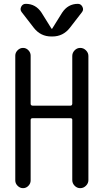

<svg xmlns="http://www.w3.org/2000/svg" viewBox="-20 -980 540 1000"><path d="M59.6 -40V-690.4Q59.6 -706.1 71.8 -718.3Q84 -730.5 100.1 -730.5Q116.2 -730.5 127.9 -718.3Q139.6 -706.1 139.6 -690.4V-439.5Q139.6 -430.7 149.4 -429.7H346.7Q355.5 -429.7 356.4 -439.5V-688.5Q356.4 -705.1 368.7 -717.8Q380.9 -730.5 397.9 -730.5Q415 -730.5 427.7 -717.8Q440.4 -705.1 440.4 -688.5V-42Q440.4 -25.4 427.7 -12.7Q415 0 397.9 0Q380.9 0 368.7 -12.7Q356.4 -25.4 356.4 -42V-356.4Q356.4 -364.3 346.7 -364.3H149.4Q140.6 -364.3 139.6 -356.4V-40Q139.6 -24.4 127.9 -12.2Q116.2 0 100.1 0Q84 0 71.8 -12.2Q59.6 -24.4 59.6 -40ZM303.7 -914.1Q334 -960 385.7 -960Q401.4 -960 409.2 -944.8Q417 -929.7 407.2 -917L343.8 -835Q308.6 -790 252.9 -790H247.1Q191.4 -790 156.2 -835L92.8 -917Q83 -929.7 90.3 -944.8Q97.7 -960 114.3 -960Q166 -960 196.3 -914.1L248 -831.1Q248 -830.1 250 -830.1Q252 -830.1 252 -831.1Z"/></svg>

Font: Rounded Mgen+ 1mn regular
Style: Regular
Weight: 400
Designer: [Source Han Sans]
Ryoko NISHIZUKA  (kana & ideographs); Paul D. Hunt (Latin, Greek & Cyrillic); Wenlong ZHANG  (bopomofo
Version: Version 1.059.20150602